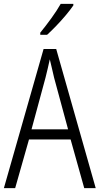

<svg xmlns="http://www.w3.org/2000/svg" viewBox="-20 -967 512 987"><path d="M413 0 343 -250H129L58 0H0L204 -715H269L472 0ZM258 -568Q253 -591 247 -615.5Q241 -640 236 -662Q231 -639 225.5 -615.5Q220 -592 214 -568L142 -302H330ZM357 -939Q342 -917 318.5 -889Q295 -861 269 -834Q243 -807 222 -788H187V-799Q217 -836 244.5 -874Q272 -912 292 -947H357Z"/></svg>

Font: Noto Sans Khmer Condensed Light
Style: Regular
Weight: 300
Width: 3
Designer: Danh Hong and the Monotype Design Team
Foundry: Monotype Imaging Inc.
Version: Version 2.004; ttfautohint (v1.8.4.7-5d5b)